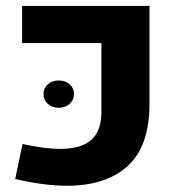

<svg xmlns="http://www.w3.org/2000/svg" viewBox="-20 -606 594 636"><path d="M30.3 0ZM30.3 -13.2 54.7 -128.9Q128.4 -112.8 180.2 -112.8Q250.5 -113.3 283.2 -143.3Q315.9 -173.3 315.9 -234.4V-463.4H53.2V-586.4H475.1V-261.7Q475.1 -122.1 403.3 -56.4Q331.5 9.3 201.7 9.3Q125.5 9.3 30.3 -13.2ZM124 -294.4Q124 -314 138.4 -326.7Q152.8 -339.4 174.3 -339.4Q196.8 -339.4 210.9 -326.7Q225.1 -314 225.1 -294.4Q225.1 -274.9 210.7 -262Q196.3 -249 174.3 -249Q152.8 -249 138.4 -262Q124 -274.9 124 -294.4Z"/></svg>

Font: Heebo ExtraBold
Style: Regular
Weight: 800
Designer: Oded Ezer
Foundry: Meir Sadan
Version: Version 2.001; ttfautohint (v1.5.14-ce02) -l 8 -r 50 -G 200 